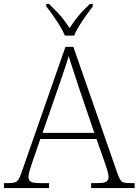

<svg xmlns="http://www.w3.org/2000/svg" viewBox="-23 -951 701 971"><path d="M-3 0V-25H18Q41 -25 52 -28.5Q63 -32 70.5 -43.5Q78 -55 86 -79L308 -714H348L571 -74Q579 -52 585.5 -41.5Q592 -31 604 -28Q616 -25 638 -25H658V0H438V-25H470Q506 -25 516 -33Q526 -41 526 -57Q526 -67 521 -84.5Q516 -102 510.5 -118Q505 -134 502 -143L465 -248H181L145 -144Q142 -135 136.5 -118.5Q131 -102 126 -85Q121 -68 121 -57Q121 -41 131.5 -33Q142 -25 178 -25H225V0ZM192 -279H454L380 -496Q371 -524 360.5 -555.5Q350 -587 340.5 -616.5Q331 -646 324 -668Q320 -651 310.5 -622Q301 -593 290 -562Q279 -531 271 -506ZM305 -771Q296 -794 279.5 -820.5Q263 -847 245 -873Q227 -899 211 -918V-931H225Q248 -909 266 -890Q284 -871 299 -851.5Q314 -832 329 -809Q344 -832 358.5 -851.5Q373 -871 390.5 -890Q408 -909 432 -931H446V-918Q431 -899 412.5 -873Q394 -847 377.5 -820.5Q361 -794 352 -771Z"/></svg>

Font: Noto Serif Armenian ExtraLight
Style: Regular
Weight: 250
Version: Version 2.007